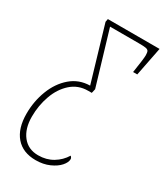

<svg xmlns="http://www.w3.org/2000/svg" viewBox="-182 -791 757 878"><g transform="rotate(30 196.5 -352.0)"><path d="M14 -154Q14 -219 36.5 -277.5Q59 -336 101.5 -372.5Q144 -409 202 -410L117 -698L120 -714H393L363 -562H341Q353 -639 353 -656Q353 -672 349.5 -678.5Q346 -685 335 -687Q324 -689 296 -689H146L230 -407L225 -385H206Q154 -385 117 -352Q80 -319 61 -266Q42 -213 42 -154Q42 -91 72 -53Q102 -15 155 -15Q198 -15 231.5 -35Q265 -55 285 -88Q288 -86 290.5 -82Q293 -78 293 -74Q293 -57 276 -37.5Q259 -18 227.5 -4Q196 10 156 10Q88 10 51 -33Q14 -76 14 -154Z"/></g></svg>

Font: Noto Serif CondThin
Style: Italic
Weight: 250
Width: 3
Italic angle: -12°
Designer: Monotype Design Team
Foundry: Monotype Imaging Inc.
Version: Version 1.001